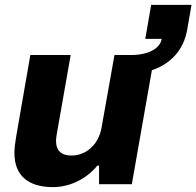

<svg xmlns="http://www.w3.org/2000/svg" viewBox="-20 -752 803 785"><path d="M196 13C267 13 334 -21 378 -75H385V1H519L601 -465C679 -491 731 -549 745 -629L763 -732H598L574 -593H641C635 -553 585 -527 515 -527H448L395 -229C383 -161 332 -116 272 -116C232 -116 209 -135 209 -177C209 -186 211 -197 213 -209L269 -527H104L46 -193C42 -169 39 -147 39 -126C39 -33 97 13 196 13Z"/></svg>

Font: Archivo ExtraBold
Style: Italic
Weight: 800
Italic angle: -10°
Designer: Hector Gatti
Foundry: Omnibus-Type
Version: Version 2.001